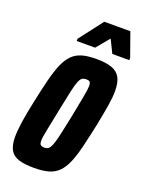

<svg xmlns="http://www.w3.org/2000/svg" viewBox="-132 -743 616 816"><g transform="rotate(20 175.5 -335.0)"><path d="M127 8Q83 8 56.5 -0.5Q30 -9 18 -30.5Q6 -52 6 -88Q6 -117 12 -158Q18 -199 30 -254Q43 -317 54.5 -362Q66 -407 79 -437Q92 -467 110 -485Q128 -503 154 -510.5Q180 -518 218 -518Q262 -518 288.5 -508.5Q315 -499 327 -477Q339 -455 339 -416Q339 -388 332.5 -348.5Q326 -309 315 -254Q302 -193 291 -148Q280 -103 267 -73Q254 -43 236 -25Q218 -7 191.5 0.5Q165 8 127 8ZM138 -88Q146 -88 152 -90.5Q158 -93 163.5 -101.5Q169 -110 174.5 -128Q180 -146 186.5 -176.5Q193 -207 203 -254Q215 -317 221.5 -350.5Q228 -384 228 -399Q228 -410 225.5 -414.5Q223 -419 218.5 -420.5Q214 -422 207 -422Q196 -422 189 -417.5Q182 -413 175.5 -397.5Q169 -382 161.5 -348Q154 -314 142 -254Q130 -193 123 -159.5Q116 -126 116 -111Q116 -101 118.5 -96.5Q121 -92 126 -90Q131 -88 138 -88ZM113 -561V-571L195 -678H313L351 -571V-561H274L245 -620L196 -561Z"/></g></svg>

Font: Saira UltraCondensed ExtraBold
Style: Italic
Weight: 800
Width: 1
Italic angle: -12°
Designer: Hector Gatti with collaboration of the Omnibus-Type team
Foundry: Omnibus-Type
Version: Version 1.101